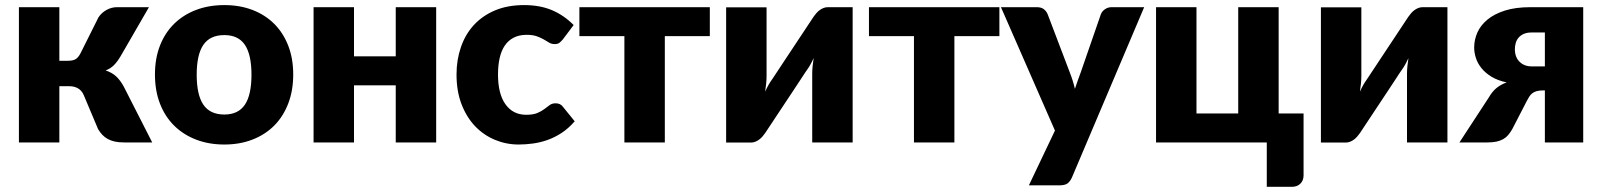

<svg xmlns="http://www.w3.org/2000/svg" viewBox="-20 -546 6142 736"><path d="M357.5 -479.5Q369 -497 388.2 -507.8Q407.5 -518.5 428.5 -518.5H551L442 -330Q429.5 -309 416.5 -296Q403.5 -283 385 -276Q410.5 -267.5 426.5 -252Q442.5 -236.5 455 -213L563.5 0H456.5Q436 0 420.8 -3.2Q405.5 -6.5 393.5 -13Q381.5 -19.5 372.5 -29Q363.5 -38.5 356 -51L301 -181.5Q293.5 -199 279.2 -207.2Q265 -215.5 246.5 -215.5H207.5V0H52.5V-518.5H207.5V-313H239.5Q260.5 -313 270.8 -319.8Q281 -326.5 289 -342.5Z M840 -107Q893.5 -107 918.8 -144.8Q944 -182.5 944 -259.5Q944 -336.5 918.8 -374Q893.5 -411.5 840 -411.5Q785 -411.5 759.5 -374Q734 -336.5 734 -259.5Q734 -182.5 759.5 -144.8Q785 -107 840 -107ZM840 -526.5Q899 -526.5 947.5 -508Q996 -489.5 1030.8 -455Q1065.5 -420.5 1084.8 -371.2Q1104 -322 1104 -260.5Q1104 -198.5 1084.8 -148.8Q1065.5 -99 1030.8 -64.2Q996 -29.5 947.5 -10.8Q899 8 840 8Q780.5 8 731.8 -10.8Q683 -29.5 647.8 -64.2Q612.5 -99 593.2 -148.8Q574 -198.5 574 -260.5Q574 -322 593.2 -371.2Q612.5 -420.5 647.8 -455Q683 -489.5 731.8 -508Q780.5 -526.5 840 -526.5Z M1652 -518.5V0H1497V-219H1337V0H1182V-518.5H1337V-330H1497V-518.5Z M2138 -395.5Q2131 -387 2124.5 -382Q2118 -377 2106 -377Q2094.5 -377 2085.2 -382.5Q2076 -388 2064.5 -394.8Q2053 -401.5 2037.5 -407Q2022 -412.5 1999 -412.5Q1970.5 -412.5 1949.8 -402Q1929 -391.5 1915.5 -372Q1902 -352.5 1895.5 -324.2Q1889 -296 1889 -260.5Q1889 -186 1917.8 -146Q1946.5 -106 1997 -106Q2024 -106 2039.8 -112.8Q2055.5 -119.5 2066.5 -127.8Q2077.5 -136 2086.8 -143Q2096 -150 2110 -150Q2128.5 -150 2138 -136.5L2183 -81Q2159 -53.5 2132.5 -36.2Q2106 -19 2078.2 -9.2Q2050.5 0.5 2022.5 4.2Q1994.5 8 1968 8Q1920.5 8 1877.2 -10Q1834 -28 1801.2 -62.2Q1768.5 -96.5 1749.2 -146.5Q1730 -196.5 1730 -260.5Q1730 -316.5 1746.8 -365.2Q1763.5 -414 1796.2 -449.8Q1829 -485.5 1877.2 -506Q1925.5 -526.5 1989 -526.5Q2050 -526.5 2096 -507Q2142 -487.5 2179 -450Z M2701 -407.5H2528.5V0H2373.5V-407.5H2201V-518.5H2701Z M3248.5 -518.5V0H3093.5V-264Q3093.5 -277 3095 -292.2Q3096.5 -307.5 3099 -323.5Q3087 -296.5 3073.5 -278Q3072.5 -277 3065.2 -266Q3058 -255 3046.8 -237.8Q3035.5 -220.5 3021.2 -199Q3007 -177.5 2992 -155Q2957 -102.5 2913.5 -36.5Q2909 -30 2903.2 -23.2Q2897.5 -16.5 2890.5 -11.2Q2883.5 -6 2875.5 -2.8Q2867.5 0.5 2858.5 0.5H2763.5V-518H2918.5V-254Q2918.5 -241.5 2917 -226Q2915.5 -210.5 2913 -194.5Q2925 -221.5 2938.5 -240Q2939 -241 2946.5 -252Q2954 -263 2965.2 -280.2Q2976.5 -297.5 2990.8 -319Q3005 -340.5 3020 -363Q3055 -415.5 3098.5 -481.5Q3103 -488 3108.8 -494.8Q3114.5 -501.5 3121.5 -506.8Q3128.5 -512 3136.5 -515.2Q3144.5 -518.5 3153.5 -518.5Z M3811 -407.5H3638.5V0H3483.5V-407.5H3311V-518.5H3811Z M4366 -518.5 4089 134.5Q4082 150 4072 157.2Q4062 164.5 4040 164.5H3924L4024 -45.5L3817 -518.5H3954Q3972 -518.5 3981.8 -510.5Q3991.5 -502.5 3996 -491.5L4081 -268Q4093 -237.5 4100.5 -205.5Q4106 -221.5 4111.5 -237.5Q4117 -253.5 4123 -269L4200 -491.5Q4204.5 -503 4216 -510.8Q4227.5 -518.5 4241 -518.5Z M4977 -111V126Q4977 146 4964.8 158Q4952.5 170 4933.5 170H4836V0H4411.5V-518.5H4566.5V-111H4726.5V-518.5H4881.5V-111Z M5528.5 -518.5V0H5373.5V-264Q5373.5 -277 5375 -292.2Q5376.5 -307.5 5379 -323.5Q5367 -296.5 5353.5 -278Q5352.5 -277 5345.2 -266Q5338 -255 5326.8 -237.8Q5315.5 -220.5 5301.2 -199Q5287 -177.5 5272 -155Q5237 -102.5 5193.5 -36.5Q5189 -30 5183.2 -23.2Q5177.5 -16.5 5170.5 -11.2Q5163.5 -6 5155.5 -2.8Q5147.5 0.5 5138.5 0.5H5043.5V-518H5198.5V-254Q5198.5 -241.5 5197 -226Q5195.5 -210.5 5193 -194.5Q5205 -221.5 5218.5 -240Q5219 -241 5226.5 -252Q5234 -263 5245.2 -280.2Q5256.5 -297.5 5270.8 -319Q5285 -340.5 5300 -363Q5335 -415.5 5378.5 -481.5Q5383 -488 5388.8 -494.8Q5394.5 -501.5 5401.5 -506.8Q5408.5 -512 5416.5 -515.2Q5424.5 -518.5 5433.5 -518.5Z M6049 -518.5V0H5902V-199.5H5896.5Q5880.5 -199.5 5870.2 -196.5Q5860 -193.5 5853.2 -188Q5846.5 -182.5 5842 -175.2Q5837.5 -168 5833 -159.5L5777 -51Q5769.5 -38 5761.5 -28.5Q5753.5 -19 5742.5 -12.8Q5731.5 -6.5 5716.8 -3.2Q5702 0 5681.5 0H5574.5L5687.5 -173Q5700 -195 5716.5 -208.5Q5733 -222 5755.5 -230Q5721 -237.5 5697.2 -252Q5673.5 -266.5 5658.8 -285Q5644 -303.5 5637.5 -324Q5631 -344.5 5631 -363.5Q5631 -393.5 5643.2 -421.2Q5655.5 -449 5681.8 -470.8Q5708 -492.5 5748.8 -505.5Q5789.5 -518.5 5847 -518.5ZM5902 -291.5V-421.5H5851.5Q5833 -421.5 5820.5 -415.8Q5808 -410 5800.5 -400.8Q5793 -391.5 5790 -380Q5787 -368.5 5787 -357.5Q5787 -327 5805 -309.2Q5823 -291.5 5851.5 -291.5Z"/></svg>

Font: Lato
Style: Regular
Weight: 900
Designer: Lukasz Dziedzic with Adam Twardoch and Botio Nikoltchev
Foundry: tyPoland Lukasz Dziedzic
Version: Version 2.010; 2014-09-01; http://www.latofonts.com/; ttfaut